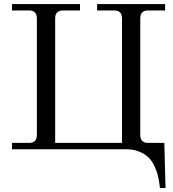

<svg xmlns="http://www.w3.org/2000/svg" viewBox="-20 -733 851 943"><path d="M39.1 0V-31.2H123Q161.1 -31.2 161.1 -70.3V-642.6Q161.1 -681.6 123 -681.6H39.1V-712.9H373V-681.6H289.1Q251 -681.6 251 -642.6V-31.2H579.1V-642.6Q579.1 -681.6 541 -681.6H457V-712.9H791V-681.6H707Q668.9 -681.6 668.9 -642.6V-70.3Q668.9 -31.2 707 -31.2H787.1L793 190.4H765.6Q762.2 159.2 756.6 134.3Q751 109.4 738.8 83.3Q726.6 57.1 708.7 39.8Q690.9 22.5 662.6 11.2Q634.3 0 597.7 0Z"/></svg>

Font: Theano Modern
Style: Regular
Weight: 400
Designer: Alexey Kryukov
Version: Version 2.00